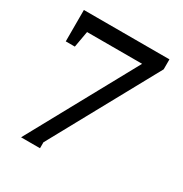

<svg xmlns="http://www.w3.org/2000/svg" viewBox="-161 -793 886 931"><g transform="rotate(30 281.5 -327.5)"><path d="M192.9 -17.1V16.1H86.9L417 -585.9H108.9L92.8 -495.1H42V-670.9H521V-615.2Z"/></g></svg>

Font: BabelStone Ogham
Style: Regular
Weight: 400
Designer: Andrew West
Foundry: BabelStone
Version: Version 2.02 March 14, 2022